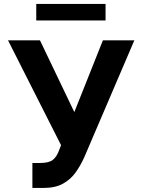

<svg xmlns="http://www.w3.org/2000/svg" viewBox="-20 -929 712 959"><path d="M141.8 9.8V-115H181.2Q225.2 -115 245 -131.4Q264.7 -147.8 275.6 -179.9L285 -203.7L20.1 -727.5H179.7L351.2 -369.1L493.9 -727.5H651L400.6 -142.8Q382.4 -102.4 357.7 -67.7Q332.9 -32.9 294.5 -11.6Q256.1 9.8 196.3 9.8ZM507.2 -909.2V-826.8H161.1V-909.2Z"/></svg>

Font: Inter
Style: Regular
Weight: 400
Designer: Rasmus Andersson
Foundry: rsms
Version: Version 4.000;git-8c9346024